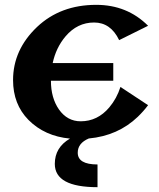

<svg xmlns="http://www.w3.org/2000/svg" viewBox="-20 -567 659 797"><path d="M270.5 8.3Q165.5 -1.5 98.1 -69.3Q34.2 -134.3 34.2 -234.4Q34.2 -360.4 133.8 -455.1Q231 -546.9 379.4 -546.9Q507.8 -546.9 594.7 -460L474.6 -400.4Q439.5 -473.6 370.6 -473.6Q300.8 -473.6 252 -416Q212.4 -369.1 198.7 -305.2H450.2V-231.9H191.4Q191.4 -160.6 224.6 -112.8Q259.3 -63.5 314.9 -63.5Q384.8 -63.5 433.6 -121.1Q464.8 -158.2 480 -206.1L594.7 -130.4Q576.2 -105.5 551.8 -82Q469.7 -3.4 348.6 7.8Q302.7 27.3 302.7 66.9Q302.7 115.7 384.8 115.7V210Q207.5 210 207.5 113.3Q207.5 44.9 270.5 8.3Z"/></svg>

Font: Berenika
Style: Bold
Weight: 700
Designer: Wojciech Kalinowski "wmk69" (wmk69@o2.pl)
Foundry: Wojciech Kalinowski "wmk69" (wmk69@o2.pl)
Version: Version 3.1.0; 2021-05-14